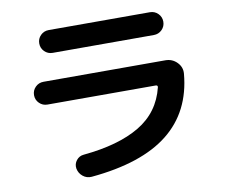

<svg xmlns="http://www.w3.org/2000/svg" viewBox="-84 -847 1168 997"><g transform="rotate(-10 500.0 -348.5)"><path d="M160.2 -363.3Q134.8 -363.3 117.2 -380.9Q99.6 -398.4 99.6 -423.3Q99.6 -448.2 117.2 -465.8Q134.8 -483.4 160.2 -483.4H802.7Q838.9 -483.4 863.8 -458Q888.7 -432.6 885.7 -398.4Q868.2 -200.2 728.5 -89.4Q588.9 21.5 321.3 45.9Q294.9 47.9 274.9 31.7Q254.9 15.6 250 -9.8Q246.1 -34.2 261.2 -53.2Q276.4 -72.3 299.8 -74.2Q486.3 -91.8 597.7 -158.2Q709 -224.6 740.2 -352.5Q742.2 -362.3 731.4 -363.3ZM233.4 -743.2H766.6Q792 -743.2 809.6 -725.6Q827.1 -708 827.1 -683.1Q827.1 -658.2 809.6 -640.6Q792 -623 766.6 -623H233.4Q208 -623 190.4 -640.6Q172.9 -658.2 172.9 -683.1Q172.9 -708 190.4 -725.6Q208 -743.2 233.4 -743.2Z"/></g></svg>

Font: Rounded-X Mgen+ 1mn bold
Style: Bold
Weight: 700
Designer: [Source Han Sans]
Ryoko NISHIZUKA  (kana & ideographs); Paul D. Hunt (Latin, Greek & Cyrillic); Wenlong ZHANG  (bopomofo
Version: Version 1.059.20150602